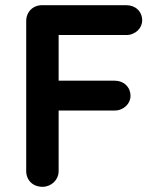

<svg xmlns="http://www.w3.org/2000/svg" viewBox="-20 -720 586 740"><path d="M206 -61V-294H422C457 -294 483 -321 483 -350C483 -385 457 -409 422 -409H206V-585H467C502 -585 528 -612 528 -641C528 -676 502 -700 467 -700H142C107 -700 81 -674 81 -639V-61C81 -26 106 0 144 0C177 0 206 -26 206 -61Z"/></svg>

Font: Hotpoint
Style: Bold
Weight: 700
Designer: Andrew Paglinawan, Luciano Perondi, Riccardo Olocco
Foundry: CAST Cooperativa Anonima Servizi Tipografici
Version: Version 1.000;PS 2.1;hotconv 16.6.51;makeotf.lib2.5.65220